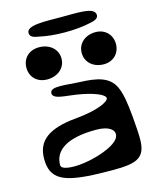

<svg xmlns="http://www.w3.org/2000/svg" viewBox="-153 -1198 1068 1305"><g transform="rotate(-15 380.5 -546.0)"><path d="M385 0C618 6 704 0 709 -143C710 -186 706 -241 700 -312C691 -414 680 -483 656 -533C617 -612 537 -631 407 -635C322 -638 207 -661 207 -611C207 -567 298 -570 370 -558C492 -539 550 -509 560 -490C562 -486 563 -482 562 -479C557 -459 489 -418 322 -403C130 -385 44 -321 44 -193C44 -49 129 -6 385 0ZM435 -293C524 -293 559 -261 559 -231C559 -225 558 -218 555 -211C527 -136 270 -67 165 -98C143 -105 138 -114 138 -124C138 -228 231 -293 435 -293ZM604 -709C670 -709 718 -756 718 -822C718 -888 670 -935 604 -935C530 -935 477 -888 477 -822C477 -756 530 -709 604 -709ZM206 -709C280 -709 335 -756 335 -822C335 -888 280 -935 206 -935C135 -935 88 -888 88 -822C88 -756 135 -709 206 -709ZM587 -1005C602 -1009 653 -1015 642 -1055C629 -1101 525 -1094 406 -1094C293 -1094 162 -1102 163 -1046C164 -1012 206 -1009 225 -1005C330 -981 482 -981 587 -1005Z"/></g></svg>

Font: Venom Sans
Style: Bd
Weight: 700
Version: Version 1.001